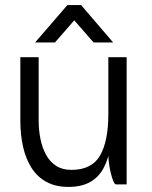

<svg xmlns="http://www.w3.org/2000/svg" viewBox="-20 -725 597 755"><path d="M245 -705H299L425 -558H348L272 -645L196 -558H118ZM132 -500V-249H60V-500ZM132 -251Q132 -214 139 -179Q146 -144 161 -116.5Q176 -89 200.5 -73Q225 -57 261 -57Q341 -57 373.5 -113.5Q406 -170 406 -276Q406 -276 415 -276Q424 -276 424 -276Q424 -208 415.5 -154.5Q407 -101 387.5 -64.5Q368 -28 334 -9Q300 10 249 10Q199 10 163 -9.5Q127 -29 104.5 -64Q82 -99 71 -146.5Q60 -194 60 -251ZM478 -500V0H436Q431 0 425.5 -13Q420 -26 415.5 -45Q411 -64 408.5 -83.5Q406 -103 406 -115V-500Z"/></svg>

Font: Haskoy
Style: Regular
Weight: 400
Designer: Ertekin Erdin
Foundry: Ertekin Erdin
Version: Version 1.500